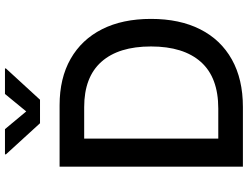

<svg xmlns="http://www.w3.org/2000/svg" viewBox="-131 -853 984 762"><g transform="rotate(-90 361.0 -472.0)"><path d="M317.4 0H80.6V-727.5H324.2Q431.6 -727.5 508.3 -683.8Q585 -640.1 626 -559.1Q667 -478 667 -364.7Q667 -251 625.7 -169.4Q584.5 -87.9 506.1 -43.9Q427.7 0 317.4 0ZM191.9 -97.7H311Q434.6 -97.7 496.1 -166.7Q557.6 -235.8 557.6 -364.7Q557.6 -493.2 496.8 -561.5Q436 -629.9 316.9 -629.9H191.9ZM229.5 -944.3 299.8 -859.9 369.1 -944.3H470.2V-940.4L346.2 -805.2H252.9L129.4 -940.4V-944.3Z"/></g></svg>

Font: Inter Medium
Style: Regular
Weight: 500
Designer: Rasmus Andersson
Foundry: rsms
Version: Version 4.001;git-9221beed3